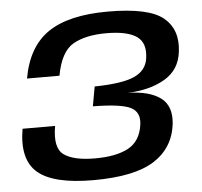

<svg xmlns="http://www.w3.org/2000/svg" viewBox="-50 -732 836 793"><g transform="rotate(-5 368.0 -336.0)"><path d="M305.5 8Q476 8 558 -44Q640 -96 652 -194.5Q660 -269 614.2 -303Q568.5 -337 478 -339Q569.5 -342 632.2 -378.5Q695 -415 703.5 -490.5Q715 -581.5 654.5 -631Q594 -680.5 425 -680.5Q263 -680.5 177.5 -622.5Q92 -564.5 69 -434H203.5Q221.5 -532.5 273.2 -562.2Q325 -592 411 -592Q497.5 -592 536.8 -565Q576 -538 566.5 -474Q559.5 -424.5 510 -401.8Q460.5 -379 344.5 -377L330 -296Q446.5 -295 486.2 -275Q526 -255 518.5 -203Q509 -135.5 458.8 -108.2Q408.5 -81 320.5 -81Q232 -81 191.8 -109.8Q151.5 -138.5 167.5 -229H32.5Q11 -102.5 76.2 -47.2Q141.5 8 305.5 8Z"/></g></svg>

Font: Anybody Expanded Medium
Style: Italic
Weight: 500
Width: 7
Italic angle: -10°
Version: Version 1.113;gftools[0.9.25]